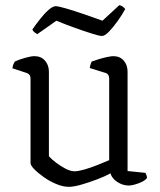

<svg xmlns="http://www.w3.org/2000/svg" viewBox="-20 -717 619 742"><path d="M246 5Q223 5 197 -6Q171 -17 148.5 -33Q126 -49 112 -63.5Q98 -78 98 -87V-413Q98 -422 94 -427.5Q90 -433 80 -436L28 -453Q29 -462 32 -469Q35 -476 37 -479Q51 -486 75.5 -493Q100 -500 113 -500Q139 -500 154 -482.5Q169 -465 169 -440V-113Q179 -102 196.5 -88.5Q214 -75 233.5 -65Q253 -55 268 -55Q282 -55 306.5 -62Q331 -69 357 -79.5Q383 -90 402 -98V-413Q402 -422 398 -428Q394 -434 385 -436L327 -454Q328 -463 330.5 -469.5Q333 -476 334 -479Q345 -483 361 -488Q377 -493 393.5 -496.5Q410 -500 418 -500Q443 -500 458 -483Q473 -466 473 -440V-56L542 -49Q544 -45 546 -40Q548 -35 548 -29Q542 -21 529 -14.5Q516 -8 501.5 -4Q487 0 478 0Q454 0 433 -14Q412 -28 407 -47Q385 -35 354.5 -23.5Q324 -12 294.5 -3.5Q265 5 246 5ZM374 -578Q364 -578 334 -587.5Q304 -597 266.5 -610.5Q229 -624 198 -637L124 -585Q120 -587 114 -591.5Q108 -596 105 -603Q118 -622 135 -643.5Q152 -665 168 -679Q184 -693 195 -693Q206 -693 236.5 -684Q267 -675 305 -662Q343 -649 376 -637L441 -697Q449 -696 455 -691Q461 -686 464 -682Q452 -660 434.5 -635.5Q417 -611 401 -594.5Q385 -578 374 -578Z"/></svg>

Font: Texturina Medium 12pt ExtraLight
Style: Regular
Weight: 250
Version: Version 1.002